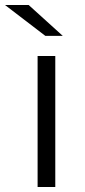

<svg xmlns="http://www.w3.org/2000/svg" viewBox="-52 -751 341 771"><path d="M99 0V-526H170V0ZM130 -607 -32 -731H63L200 -607Z"/></svg>

Font: Montserrat
Style: Regular
Weight: 400
Designer: Julieta Ulanovsky
Foundry: Julieta Ulanovsky
Version: Version 9.000; ttfautohint (v1.8.4.7-5d5b)